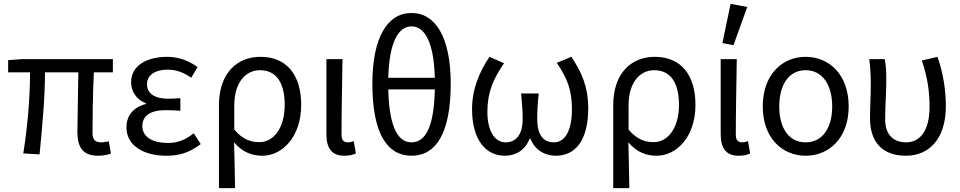

<svg xmlns="http://www.w3.org/2000/svg" viewBox="-20 -791 4952 990"><path d="M379 -111C379 -31 408 12 485 12C514 12 535 7 552 1L541 -62C523 -59 511 -57 502 -57C471 -57 457 -71 457 -105C457 -151 458 -307 464 -418H562V-486H92L22 -481V-418H135C135 -287 122 -137 100 0L184 5C197 -131 212 -282 212 -418H384C383 -311 379 -160 379 -111Z M632 -134C632 -43 717 12 837 12C905 12 955 -3 1015 -48L979 -104C933 -67 893 -54 846 -54C763 -54 714 -87 714 -141C714 -194 755 -223 834 -223C858 -223 881 -222 910 -220V-285C885 -283 868 -282 849 -282C771 -282 738 -313 738 -357C738 -407 785 -432 844 -432C889 -432 928 -417 966 -390L999 -445C954 -478 900 -498 842 -498C742 -498 656 -456 656 -367C656 -322 682 -277 732 -259V-255C677 -240 632 -204 632 -134Z M1109 -248V179H1192C1191 93 1189 30 1187 -57C1231 -5 1281 12 1333 12C1435 12 1533 -85 1533 -250C1533 -404 1459 -498 1323 -498C1205 -498 1109 -417 1109 -248ZM1448 -250C1448 -130 1390 -58 1318 -58C1277 -58 1233 -69 1188 -123V-247C1188 -369 1249 -429 1320 -429C1410 -429 1448 -357 1448 -250Z M1663 -102C1663 -29 1688 12 1756 12C1784 12 1801 7 1815 0L1804 -63C1793 -59 1783 -57 1775 -57C1753 -57 1741 -68 1741 -96C1741 -212 1744 -355 1746 -486H1663Z M2102 -724C1977 -724 1900 -597 1900 -359C1900 -102 1977 12 2102 12C2227 12 2304 -102 2304 -359C2304 -597 2227 -724 2102 -724ZM2102 -655C2168 -655 2217 -578 2222 -390H1982C1987 -578 2036 -655 2102 -655ZM2102 -57C2036 -57 1987 -126 1982 -330H2222C2218 -126 2169 -57 2102 -57Z M2414 -229C2414 -68 2486 12 2583 12C2638 12 2687 -15 2711 -76H2715C2739 -15 2792 12 2846 12C2948 12 3013 -69 3013 -232C3013 -345 2978 -421 2926 -498L2851 -467C2906 -385 2929 -326 2929 -228C2929 -111 2890 -57 2836 -57C2790 -57 2750 -85 2750 -178C2750 -218 2752 -256 2758 -309H2667C2672 -256 2675 -218 2675 -178C2675 -88 2634 -57 2587 -57C2533 -57 2493 -113 2493 -214C2493 -316 2524 -385 2579 -465L2504 -498C2453 -423 2414 -332 2414 -229Z M3142 -248V179H3225C3224 93 3222 30 3220 -57C3264 -5 3314 12 3366 12C3468 12 3566 -85 3566 -250C3566 -404 3492 -498 3356 -498C3238 -498 3142 -417 3142 -248ZM3481 -250C3481 -130 3423 -58 3351 -58C3310 -58 3266 -69 3221 -123V-247C3221 -369 3282 -429 3353 -429C3443 -429 3481 -357 3481 -250Z M3747 -771 3705 -569 3762 -558 3833 -755ZM3696 -102C3696 -29 3721 12 3789 12C3817 12 3834 7 3848 0L3837 -63C3826 -59 3816 -57 3808 -57C3786 -57 3774 -68 3774 -96C3774 -212 3777 -355 3779 -486H3696Z M3913 -242C3913 -80 4013 12 4134 12C4256 12 4356 -80 4356 -242C4356 -406 4256 -498 4134 -498C4013 -498 3913 -406 3913 -242ZM4271 -242C4271 -130 4220 -57 4134 -57C4048 -57 3998 -130 3998 -242C3998 -355 4048 -429 4134 -429C4220 -429 4271 -355 4271 -242Z M4466 -181C4466 -53 4535 12 4651 12C4773 12 4857 -78 4857 -243C4857 -329 4843 -414 4814 -498L4733 -479C4764 -390 4773 -314 4773 -240C4773 -114 4722 -57 4652 -57C4594 -57 4544 -89 4544 -176C4544 -236 4550 -318 4550 -373C4550 -416 4549 -452 4542 -486H4462C4469 -435 4470 -391 4470 -353C4470 -295 4466 -238 4466 -181Z"/></svg>

Font: Cambridge Sans
Style: Regular
Weight: 400
Version: Version 2.020;PS 002.020;hotconv 1.0.88;makeotf.lib2.5.64775